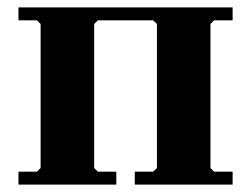

<svg xmlns="http://www.w3.org/2000/svg" viewBox="-20 -500 680 520"><path d="M560 -445 550 -435V-45L560 -35H610V0H345V-35H395L405 -45V-435L395 -445H245L235 -435V-45L245 -35H295V0H30V-35H80L90 -45V-435L80 -445H30V-480H610V-445Z"/></svg>

Font: Brygada 1918
Style: Bold
Weight: 700
Designer: Mateusz Machalski | Borys Kosmynka | Przemek Hoffer
Foundry: NIEPODLEGLA 2018
Version: Version 3.006